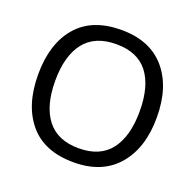

<svg xmlns="http://www.w3.org/2000/svg" viewBox="-128 -859 1018 1002"><g transform="rotate(20 380.5 -357.5)"><path d="M710 -358Q710 -189 624.5 -89.5Q539 10 381 10Q218 10 134.5 -89Q51 -188 51 -359Q51 -529 135 -627Q219 -725 382 -725Q540 -725 625 -626.5Q710 -528 710 -358ZM146 -358Q146 -219 204.5 -143.5Q263 -68 381 -68Q499 -68 557 -143.5Q615 -219 615 -358Q615 -497 557.5 -571.5Q500 -646 382 -646Q263 -646 204.5 -571Q146 -496 146 -358Z"/></g></svg>

Font: Advent Sans Logo
Style: Regular
Weight: 400
Designer: Types & Symbols
Foundry: Types & Symbols
Version: Version 1.002